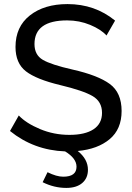

<svg xmlns="http://www.w3.org/2000/svg" viewBox="-20 -735 649 941"><path d="M576 -191Q576 -102 517.5 -53Q459 -4 361 5Q411 45 411 97Q411 138 383 162Q355 186 305 186Q245 186 189 158L213 109Q257 131 290 131Q355 131 355 82Q355 41 299 7Q145 1 29 -93L72 -169Q108 -131 176 -102.5Q244 -74 320 -74Q397 -74 438.5 -101.5Q480 -129 480 -182Q480 -237 434 -264Q388 -291 275 -318Q158 -346 107 -385.5Q56 -425 56 -505Q56 -604 126.5 -659.5Q197 -715 311 -715Q445 -715 544 -634L502 -561Q475 -591 422 -613Q369 -635 309 -635Q149 -635 149 -519Q149 -466 189.5 -442Q230 -418 336 -394Q460 -366 518 -323.5Q576 -281 576 -191Z"/></svg>

Font: Raleway-v4020 Medium
Style: Regular
Weight: 500
Designer: Matt McInerney, Pablo Impallari, Rodrigo Fuenzalida
Foundry: Matt McInerney, Pablo Impallari, Rodrigo Fuenzalida
Version: Version 4.020;PS 004.020;hotconv 1.0.88;makeotf.lib2.5.64775